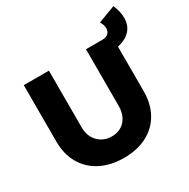

<svg xmlns="http://www.w3.org/2000/svg" viewBox="-188 -1024 1194 1211"><g transform="rotate(-30 408.5 -418.5)"><path d="M817 -752Q817 -698 785 -663Q753 -628 692 -614V-289Q692 -198 653.5 -129.5Q615 -61 543.5 -24Q472 13 376 13Q280 13 207.5 -24Q135 -61 95.5 -129.5Q56 -198 56 -289V-701H239V-289Q239 -223 278 -183Q317 -143 377 -143Q436 -143 472.5 -182.5Q509 -222 509 -289V-701H628Q657 -701 671.5 -715Q686 -729 686 -752Q686 -777 670 -803L795 -850Q817 -797 817 -752Z"/></g></svg>

Font: Gontserrat
Style: Bold
Weight: 700
Designer: Julieta Ulanovsky
Foundry: Julieta Ulanovsky
Version: Version 6.001